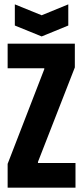

<svg xmlns="http://www.w3.org/2000/svg" viewBox="-20 -860 380 880"><path d="M15 0V-109L183 -543V-547H15V-660H323V-551L154 -118V-113H326V0ZM48 -840 171 -790 293 -840V-743L171 -693L48 -743Z"/></svg>

Font: Bricolage Grotesque 96pt Condensed Bricolage Grotesque 48pt Condensed Regular
Style: Bold
Weight: 700
Width: 3
Designer: Mathieu Triay
Foundry: Atelier Triay
Version: Version 1.001; ttfautohint (v1.8.4.7-5d5b);gftools[0.9.33.de